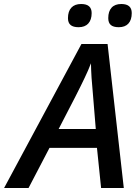

<svg xmlns="http://www.w3.org/2000/svg" viewBox="-77 -934 686 954"><path d="M327.6 -715.3H457.5L538.1 0H425.3L404.8 -199.2H168.9L64.9 0H-56.6ZM398.9 -293 384.8 -464.8Q376 -552.7 375 -619.6Q361.3 -583.5 344.2 -548.3Q314 -483.4 214.4 -293ZM260.7 -843.8Q260.7 -877.9 277.6 -896Q294.4 -914.1 326.2 -914.1Q378.4 -914.1 378.4 -869.1Q378.4 -835.4 361.6 -817.1Q344.7 -798.8 313.5 -798.8Q286.6 -798.8 273.7 -809.8Q260.7 -820.8 260.7 -843.8ZM460.9 -843.8Q460.9 -877.9 477.5 -896Q494.1 -914.1 525.9 -914.1Q577.6 -914.1 577.6 -869.1Q577.6 -835 561 -816.9Q544.4 -798.8 513.2 -798.8Q486.3 -798.8 473.6 -809.8Q460.9 -820.8 460.9 -843.8Z"/></svg>

Font: Viking Open Sans Light
Style: Bold Italic
Weight: 600
Italic angle: -12°
Foundry: Ascender Corporation
Version: Version 2.000